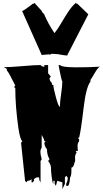

<svg xmlns="http://www.w3.org/2000/svg" viewBox="-20 -1186 704 1313"><path d="M312 -814 265.1 -810.1 131.3 -1110.8Q137.7 -1110.8 171.1 -1135.5Q204.6 -1160.2 205.6 -1161.1L208 -1159.7L215.8 -1166L266.6 -1109.9L265.1 -1107.9L277.8 -1092.3L279.8 -1093.3Q308.6 -1024.4 352.5 -959.5Q373.5 -984.9 397.9 -1026.6Q422.4 -1068.4 446.5 -1105.2Q470.7 -1142.1 498 -1166L505.9 -1159.7L508.3 -1161.1L584 -1088.4L440.9 -810.1L443.8 -808.6L435.5 -806.6Q424.8 -806.6 383.3 -814V-814.9Q348.1 -817.9 329.6 -817.9L323.7 -812Q318.8 -814 312 -814ZM324.7 -811Q324.7 -811 322.3 -811L323.7 -812Q324.2 -812 324.7 -811ZM301.3 -164.6Q283.2 -188 283.2 -209.5L292 -220.7H283.2Q283.2 -231.4 274.9 -245.4Q266.6 -259.3 265.1 -262.7V-176.3Q256.3 -163.6 256.3 -146.2Q256.3 -128.9 265.1 -97.2L257.3 -85V61Q247.6 49.8 247.6 27.3H230.5Q229 27.3 220.9 32.7Q212.9 38.1 212.4 38.6V50.3L204.1 61H195.8V38.6Q185.5 50.3 168.9 50.3L160.2 61L151.4 50.3L124 -209.5L133.3 -220.7Q117.7 -228.5 105.5 -312Q84.5 -460.4 84.5 -584.5L75.7 -590.3L84.5 -601.1Q81.5 -606 68.8 -631.8Q37.1 -696.3 26.9 -703.6V-714.8L6.8 -726.6Q50.3 -726.6 134.3 -733.9Q218.3 -741.2 257.3 -741.2Q265.6 -730 283.2 -730V-741.2H309.1V-684.6L327.6 -662.1L318.8 -651.4Q318.8 -635.3 329.6 -624.5Q335.9 -618.2 335.2 -616.7Q334.5 -615.2 334.5 -612.5Q334.5 -609.9 336.9 -607.2Q339.4 -604.5 341.8 -604.5L344.7 -606Q344.7 -586.4 362.3 -521Q379.9 -455.6 389.6 -455.6V-456.1Q389.6 -486.3 397.9 -542.5Q406.2 -598.6 406.2 -628.9Q400.9 -637.2 390.6 -688.7Q380.4 -740.2 380.4 -741.2H389.6Q402.8 -725.6 500.5 -725.6Q598.1 -725.6 664.1 -730Q651.4 -727.5 627.7 -686.5Q604 -645.5 598.6 -639.6V-627.9Q568.4 -590.3 551.8 -448.2Q532.7 -286.1 521 -244.1H512.2L521 -232.9V-220.7Q510.3 -206.5 510.3 -189Q510.3 -171.4 512.2 -153.8H497.6L503.9 -142.6Q493.2 -128.9 493.2 -109.1Q493.2 -89.4 494.1 -85Q490.7 -80.1 488.3 -67.9Q481.9 -40 468.3 -40V-16.1Q468.3 15.6 459.5 27.3Q454.6 85.4 442.4 85.4L432.6 84.5V71.8Q432.6 70.3 437.7 58.6Q442.9 46.9 442.9 38.1Q442.9 29.3 442.4 27.3L432.6 16.1L423.8 27.3V71.8L406.7 106.9V61L371.6 50.3L362.3 84.5L354 71.8V50.3H344.7V71.8Q337.9 62.5 333.3 23.2Q328.6 -16.1 328.6 -38.6Q328.6 -61 309.1 -85L318.8 -97.2Q301.3 -126 301.3 -164.6Z"/></svg>

Font: Butcherman
Style: Regular
Weight: 400
Version: Version 001.004